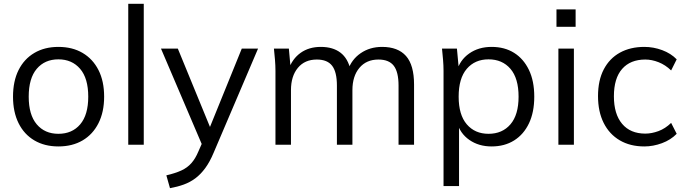

<svg xmlns="http://www.w3.org/2000/svg" viewBox="-20 -756 3591 1003"><path d="M285 9Q213 9 159.5 -22.5Q106 -54 77 -112.5Q48 -171 48 -251Q48 -332 77 -390Q106 -448 159.5 -479.5Q213 -511 285 -511Q358 -511 411.5 -479.5Q465 -448 494.5 -390Q524 -332 524 -251Q524 -171 494.5 -112.5Q465 -54 411.5 -22.5Q358 9 285 9ZM285 -57Q357 -57 399 -106.5Q441 -156 441 -251Q441 -347 398.5 -396.5Q356 -446 285 -446Q214 -446 172 -396.5Q130 -347 130 -251Q130 -156 172 -106.5Q214 -57 285 -57Z M650 0V-736H731V0Z M868 227 849 160Q896 149 927.5 134.5Q959 120 980 96Q1001 72 1016 36L1042 -23L1040 11L821 -502H909L1090 -61H1064L1243 -502H1328L1096 42Q1076 90 1052 122.5Q1028 155 1000.5 175.5Q973 196 940 208Q907 220 868 227Z M1419 0V-386Q1419 -414 1416.5 -443.5Q1414 -473 1411 -502H1489L1499 -392H1487Q1507 -449 1550.5 -480Q1594 -511 1656 -511Q1719 -511 1758.5 -481Q1798 -451 1812 -388H1797Q1816 -445 1864 -478Q1912 -511 1976 -511Q2059 -511 2101 -463.5Q2143 -416 2143 -314V0H2062V-309Q2062 -380 2037 -412.5Q2012 -445 1957 -445Q1894 -445 1857.5 -401.5Q1821 -358 1821 -285V0H1740V-309Q1740 -380 1715 -412.5Q1690 -445 1635 -445Q1572 -445 1536 -401.5Q1500 -358 1500 -285V0Z M2297 216V-386Q2297 -414 2294.5 -443.5Q2292 -473 2289 -502H2367L2378 -383H2366Q2382 -442 2431 -476.5Q2480 -511 2548 -511Q2616 -511 2665.5 -480Q2715 -449 2743 -391Q2771 -333 2771 -251Q2771 -170 2743.5 -112Q2716 -54 2666 -22.5Q2616 9 2548 9Q2481 9 2432 -25Q2383 -59 2367 -118H2378V216ZM2532 -57Q2604 -57 2646.5 -106.5Q2689 -156 2689 -251Q2689 -347 2646.5 -396.5Q2604 -446 2532 -446Q2461 -446 2418.5 -396.5Q2376 -347 2376 -251Q2376 -156 2418.5 -106.5Q2461 -57 2532 -57Z M2897 0V-502H2978V0ZM2887 -616V-707H2987V-616Z M3346 9Q3272 9 3217.5 -23Q3163 -55 3133.5 -114Q3104 -173 3104 -254Q3104 -336 3134 -393.5Q3164 -451 3218.5 -481Q3273 -511 3346 -511Q3394 -511 3439.5 -494Q3485 -477 3515 -446L3486 -388Q3456 -417 3420.5 -431Q3385 -445 3351 -445Q3273 -445 3230 -396Q3187 -347 3187 -253Q3187 -160 3230 -109Q3273 -58 3351 -58Q3384 -58 3419.5 -71Q3455 -84 3486 -114L3515 -57Q3484 -25 3438 -8Q3392 9 3346 9Z"/></svg>

Font: Mulish ExtraLight
Style: Regular
Weight: 400
Version: Version 3.603